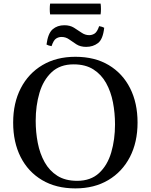

<svg xmlns="http://www.w3.org/2000/svg" viewBox="-20 -1030 836 1065"><path d="M178 -360Q178 -297 189.5 -237.5Q201 -178 227.5 -130.5Q254 -83 298 -55Q342 -27 408 -27L398 15Q291 15 213.5 -31Q136 -77 94.5 -159Q53 -241 53 -350Q53 -459 95.5 -541Q138 -623 215.5 -669Q293 -715 398 -715L388 -673Q313 -673 266.5 -629.5Q220 -586 199 -515Q178 -444 178 -360ZM618 -340Q618 -403 606.5 -462.5Q595 -522 568.5 -569.5Q542 -617 498 -645Q454 -673 388 -673L398 -715Q506 -715 583 -669Q660 -623 701.5 -541Q743 -459 743 -350Q743 -241 700.5 -159Q658 -77 580.5 -31Q503 15 398 15L408 -27Q483 -27 529.5 -70Q576 -113 597 -184.5Q618 -256 618 -340ZM530 -885Q548 -882 558 -876Q551 -812 523.5 -791Q496 -770 458 -770Q426 -770 404 -784Q382 -798 363.5 -811.5Q345 -825 321 -825Q305 -825 291 -816Q277 -807 266 -774Q248 -777 238 -783Q246 -845 272 -867.5Q298 -890 337 -890Q368 -890 390 -876.5Q412 -863 432 -849Q452 -835 475 -835Q491 -835 505 -844Q519 -853 530 -885ZM538 -950H258Q256 -963 256 -980Q256 -997 258 -1010H538Q540 -997 540 -980Q540 -963 538 -950Z"/></svg>

Font: Poltawski Nowy
Style: Regular
Weight: 400
Designer: Adam Pótawski, Mateusz Machalski, Borys Kosmynka, Ania Wieluska
Foundry: Capitalics.wtf
Version: Version 1.001;gftools[0.9.25]